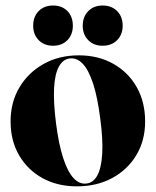

<svg xmlns="http://www.w3.org/2000/svg" viewBox="-20 -650 552 680"><path d="M259 -454Q328 -454 381 -424.2Q434 -394.5 464 -341.8Q494 -289 494 -220Q494 -152.5 463 -100.8Q432 -49 377.5 -19.5Q323 10 252 10Q183.5 10 130.5 -19.2Q77.5 -48.5 47.5 -100.2Q17.5 -152 17.5 -220Q17.5 -288 48.8 -340.5Q80 -393 134.5 -423.5Q189 -454 259 -454ZM286 0Q310.5 -2.5 324.8 -28.8Q339 -55 342 -105.5Q345 -156 335 -230.5Q325.5 -305.5 309.8 -353.8Q294 -402 273.2 -424Q252.5 -446 227 -443Q202.5 -440 188.2 -413.5Q174 -387 171.5 -337Q169 -287 178.5 -212.5Q188 -138.5 203.8 -90.2Q219.5 -42 240.2 -19.5Q261 3 286 0ZM168 -488Q136.5 -488 117 -507.8Q97.5 -527.5 97.5 -559Q97.5 -591 117 -610.8Q136.5 -630.5 168 -630.5Q199.5 -630.5 218.8 -610.8Q238 -591 238 -559Q238 -527.5 218.8 -507.8Q199.5 -488 168 -488ZM343.5 -488Q312 -488 292.5 -507.8Q273 -527.5 273 -559Q273 -590.5 292.5 -610.5Q312 -630.5 343.5 -630.5Q375 -630.5 394.8 -610.8Q414.5 -591 414.5 -559Q414.5 -527.5 394.8 -507.8Q375 -488 343.5 -488Z"/></svg>

Font: Fraunces 120pt
Style: Bold
Weight: 700
Version: Version 1.000;[b76b70a41]